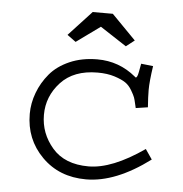

<svg xmlns="http://www.w3.org/2000/svg" viewBox="-48 -654 681 714"><g transform="rotate(5 293.0 -297.0)"><path d="M465.8 -432.6 510.7 -427.7Q502 -369.1 502 -337.9Q502 -311.5 504.9 -273.4L460 -266.6L456.1 -283.2Q453.1 -296.9 450.2 -305.2Q447.3 -313.5 437 -331.1Q426.8 -348.6 412.6 -358.4Q398.4 -368.2 371.1 -377Q343.8 -385.7 307.6 -385.7Q218.8 -385.7 170.4 -333.5Q122.1 -281.2 122.1 -211.9Q122.1 -142.6 168.5 -88.9Q214.8 -35.2 303.7 -35.2Q391.6 -35.2 510.7 -118.2L536.1 -81.1Q409.2 13.7 298.8 13.7Q198.2 13.7 133.8 -51.3Q69.3 -116.2 69.3 -210.9Q69.3 -251 84 -290Q98.6 -329.1 126 -361.8Q153.3 -394.5 199.2 -414.6Q245.1 -434.6 302.7 -434.6Q383.8 -434.6 446.3 -382.8Q449.2 -379.9 450.2 -379.9Q456.1 -379.9 460 -401.4Q461.9 -414.1 465.8 -432.6ZM269.5 -608.4H344.7L434.6 -516.6L403.3 -492.2L304.7 -556.6L215.8 -492.2L183.6 -515.6Z"/></g></svg>

Font: Thabit
Style: Regular
Weight: 500
Designer: Regenerated by Nadim Shaikli
Foundry: MAK Alagha
Version: 0.01